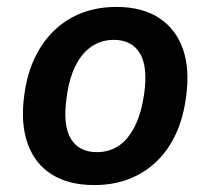

<svg xmlns="http://www.w3.org/2000/svg" viewBox="-20 -524 606 554"><path d="M252 10Q178 10 129 -21Q80 -52 59.5 -110.5Q39 -169 50 -249Q58 -311 81 -358.5Q104 -406 139 -438.5Q174 -471 218.5 -487.5Q263 -504 316 -504Q390 -504 438.5 -472.5Q487 -441 507.5 -383.5Q528 -326 517 -245Q509 -183 486.5 -135.5Q464 -88 429 -55.5Q394 -23 349.5 -6.5Q305 10 252 10ZM259 -85Q296 -85 323.5 -104Q351 -123 369.5 -160.5Q388 -198 396 -253Q407 -332 383.5 -370.5Q360 -409 308 -409Q273 -409 244.5 -390Q216 -371 197.5 -333.5Q179 -296 172 -241Q161 -162 184.5 -123.5Q208 -85 259 -85Z"/></svg>

Font: Nunito Sans 10pt SemiCondensed
Style: Bold Italic
Weight: 700
Width: 4
Italic angle: -9°
Designer: Vernon Adams
Foundry: Vernon Adams
Version: Version 3.101;gftools[0.9.27]